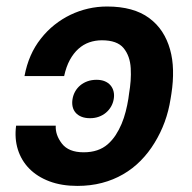

<svg xmlns="http://www.w3.org/2000/svg" viewBox="-20 -573 603 602"><path d="M30.5 -179H154.8Q153.1 -150.2 174 -122.9Q195 -95.5 242.2 -95.5Q266 -95.5 284.8 -101.9Q303.6 -108.3 317.8 -120.7Q332 -133.2 342.7 -149.5Q353.3 -165.8 361.2 -184.5Q369 -203.1 374.1 -223.2Q379.3 -243.3 382.5 -263.5L384.6 -279.1Q388.1 -299.7 389.6 -319.6Q391 -339.5 389.9 -359Q387.8 -397.4 367.5 -422.2Q347.3 -446.7 299.4 -446.7Q278.8 -446.7 259.9 -440.2Q241.1 -433.6 225.9 -419.9Q210.6 -406.2 199 -385.1Q187.5 -364 181.1 -334.5H56.8Q69.6 -403.4 108 -451.7Q127.1 -476.2 150.7 -495Q174.4 -513.8 201 -526.6Q227.6 -539.4 256.6 -546Q285.5 -552.6 315.7 -552.6Q398.8 -552.6 447.8 -516.3Q472.3 -498.2 488.5 -473.4Q504.6 -448.5 513.1 -418.3Q521.7 -388.1 522.5 -353Q523.4 -317.8 517.4 -279.1L514.9 -263.5Q508.9 -224.8 496.3 -190.5Q483.7 -156.2 464.5 -125Q445.7 -94.1 421 -69.1Q396.3 -44 365.9 -26.5Q335.6 -8.9 299.7 0.5Q263.8 9.9 222.3 9.9Q173.3 9.9 135.1 -4.4Q96.9 -18.8 71.9 -44.2Q46.9 -69.6 36 -104.2Q25.2 -138.8 30.5 -179ZM207.4 -262.4Q209.5 -275.2 215.7 -286.2Q221.9 -297.2 231.7 -305.4Q241.5 -313.6 254.4 -318.2Q267.4 -322.8 282.7 -322.8Q297.6 -322.8 308.6 -318.2Q319.6 -313.6 326.5 -305.4Q333.5 -297.2 336.1 -286.2Q338.8 -275.2 336.6 -262.4Q334.5 -249.6 328.1 -238.6Q321.7 -227.6 312.1 -219.6Q302.6 -211.6 290 -207Q277.3 -202.4 262.4 -202.4Q246.8 -202.4 235.4 -207Q224.1 -211.6 217.2 -219.6Q210.2 -227.6 207.7 -238.6Q205.3 -249.6 207.4 -262.4Z"/></svg>

Font: Inter P Semi Bold
Style: Italic
Weight: 600
Italic angle: 9.39999°
Designer: Rasmus Andersson
Foundry: rsms
Version: Version 3.018;git-588b23468